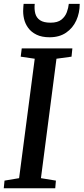

<svg xmlns="http://www.w3.org/2000/svg" viewBox="-20 -1000 444 1020"><path d="M0 0 4 -40.5 81.5 -53.5 164.5 -688 90 -699 95.5 -743H364.5L360 -699L280 -688L197.5 -53.5L277 -40.5L273.5 0ZM243.5 -802Q202 -802 174 -815.8Q146 -829.5 129.8 -851.8Q113.5 -874 107.5 -900.8Q101.5 -927.5 103.5 -953.5Q104 -960 104.2 -966.5Q104.5 -973 105.5 -979.5H164.5Q161.5 -951 167.5 -928.2Q173.5 -905.5 192.8 -892.5Q212 -879.5 248.5 -879.5Q286.5 -879.5 306.5 -895.8Q326.5 -912 335 -935.2Q343.5 -958.5 345.5 -979.5H403.5Q403.5 -931.5 385.2 -891.2Q367 -851 331.2 -826.5Q295.5 -802 243.5 -802Z"/></svg>

Font: Merriweather 24pt Medium
Style: Italic
Weight: 500
Italic angle: -7.8°
Version: Version 2.101